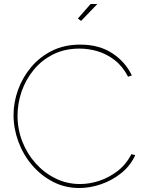

<svg xmlns="http://www.w3.org/2000/svg" viewBox="-20 -938 737 964"><path d="M48 -360Q48 -424 70.5 -486.5Q93 -549 136 -600.5Q179 -652 241 -683Q303 -714 383 -714Q478 -714 544 -670.5Q610 -627 642 -559L623 -553Q596 -605 556 -636Q516 -667 470.5 -680.5Q425 -694 379 -694Q305 -694 247 -665Q189 -636 149 -587Q109 -538 88.5 -478.5Q68 -419 68 -357Q68 -289 92 -227.5Q116 -166 159 -118Q202 -70 259 -42Q316 -14 382 -14Q429 -14 478 -30Q527 -46 570 -79Q613 -112 640 -164L659 -159Q635 -106 589 -69Q543 -32 487.5 -13Q432 6 378 6Q306 6 245.5 -25.5Q185 -57 140.5 -109.5Q96 -162 72 -227.5Q48 -293 48 -360ZM387 -833 371 -845 435 -918H469Z"/></svg>

Font: Raleway Thin
Style: Regular
Weight: 100
Designer: Matt McInerney, Pablo Impallari, Rodrigo Fuenzalida
Foundry: Matt McInerney, Pablo Impallari, Rodrigo Fuenzalida
Version: Version 4.026